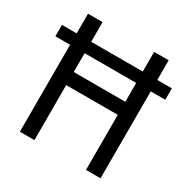

<svg xmlns="http://www.w3.org/2000/svg" viewBox="-162 -860 988 1006"><g transform="rotate(30 332.0 -357.0)"><path d="M88 0H176V-333H488V0H576V-526H664V-595H576V-714H488V-595H176V-714H88V-595H-1V-526H88ZM176 -412V-526H488V-412Z"/></g></svg>

Font: Noto Sans Sinhala SemiCondensed
Style: Regular
Weight: 400
Width: 4
Designer: Jelle Bosma - Monotype Design Team
Foundry: Monotype Imaging Inc.
Version: Version 2.006